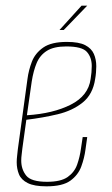

<svg xmlns="http://www.w3.org/2000/svg" viewBox="-20 -651 394 678"><path d="M144 7Q101 7 78 -4.5Q55 -16 47 -35.5Q39 -55 39 -78Q39 -89 40.5 -101Q42 -113 43 -124L77 -372Q81 -403 92.5 -433Q104 -463 132.5 -483Q161 -503 216 -503Q259 -503 281 -491.5Q303 -480 311.5 -460.5Q320 -441 320 -417Q320 -407 319 -395Q318 -383 316 -372Q308 -318 272 -289Q236 -260 183.5 -247.5Q131 -235 73 -228L59 -127Q58 -116 56.5 -105.5Q55 -95 55 -84Q55 -53 72.5 -31Q90 -9 146 -9Q195 -9 219 -26Q243 -43 252.5 -70Q262 -97 266 -127L272 -167H288L282 -124Q278 -93 267 -63Q256 -33 228.5 -13Q201 7 144 7ZM75 -244Q168 -250 230 -281.5Q292 -313 300 -372Q302 -384 303 -395.5Q304 -407 304 -418Q304 -448 287 -467.5Q270 -487 214 -487Q170 -487 145.5 -471.5Q121 -456 109.5 -428.5Q98 -401 92 -363ZM190 -545 268 -631H288L205 -545Z"/></svg>

Font: Alumni Sans Pinstripe
Style: Italic
Weight: 400
Italic angle: -8°
Designer: Robert E. Leuschke
Foundry: Robert E. Leuschke
Version: Version 1.010; ttfautohint (v1.8.4.7-5d5b)